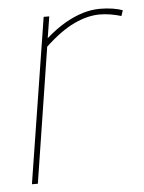

<svg xmlns="http://www.w3.org/2000/svg" viewBox="-44 -577 461 614"><g transform="rotate(-5 186.0 -270.0)"><path d="M136 -530 125 -461Q157 -489 186.5 -506Q216 -523 244 -531.5Q272 -540 299 -540Q321 -540 340 -537Q359 -534 372 -529L366 -511Q350 -516 332 -519Q314 -522 297 -522Q258 -522 214.5 -501.5Q171 -481 121 -434L53 0H34L118 -530Z"/></g></svg>

Font: Georama ExtraCondensed Thin Thin
Style: Italic
Weight: 250
Italic angle: -9°
Version: Version 1.001